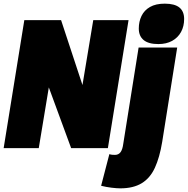

<svg xmlns="http://www.w3.org/2000/svg" viewBox="-22 -810 1027 1050"><path d="M-2 0 111 -700H312L429 -345L488 -700H681L568 0H367L245 -332L190 0ZM879 -790Q933 -790 959 -769Q985 -748 985 -706Q985 -666 968 -635Q951 -604 919.5 -586.5Q888 -569 844 -569Q790 -569 763.5 -591Q737 -613 737 -654Q737 -692 752 -723Q767 -754 798.5 -772Q830 -790 879 -790ZM947 -550 865 -34Q851 51 825 107.5Q799 164 753 192Q707 220 636 220Q617 220 588 216.5Q559 213 531 206L576 33Q585 36 593 36.5Q601 37 607 37Q626 37 637 22.5Q648 8 652 -23L736 -550Z"/></svg>

Font: Georama ExtraCondensed Thin Black
Style: Italic
Weight: 900
Italic angle: -9°
Version: Version 1.001